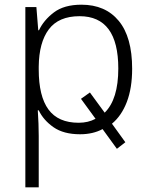

<svg xmlns="http://www.w3.org/2000/svg" viewBox="-20 -562 639 818"><path d="M321 10Q251 10 208 -20Q165 -50 145 -92H141Q143 -65 144 -35Q145 -5 145 17V236H88V-532H135L143 -433H146Q166 -476 209.5 -509Q253 -542 327 -542Q429 -542 486 -473Q543 -404 543 -269Q543 -187 520.5 -128Q498 -69 457 -35L514 44L478 72L417 -12Q376 10 321 10ZM319 -493Q230 -493 188 -437Q146 -381 145 -278V-266Q145 -152 186.5 -95.5Q228 -39 315 -39Q356 -39 387 -56L325 -141L363 -168L426 -82Q484 -139 484 -270Q484 -493 319 -493Z"/></svg>

Font: Noto Sans Light
Style: Regular
Weight: 300
Designer: Monotype Design Team
Foundry: Monotype Imaging Inc.
Version: Version 2.007